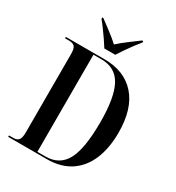

<svg xmlns="http://www.w3.org/2000/svg" viewBox="-216 -1059 1087 1188"><g transform="rotate(30 327.0 -465.5)"><path d="M27 0V-10H59Q84 -10 96 -24.5Q108 -39 108 -79V-638Q108 -678 95.5 -691Q83 -704 56 -704H27V-714H303Q446 -714 526 -624Q606 -534 606 -363Q606 -254 572 -172Q538 -90 470.5 -45Q403 0 302 0ZM287 -10Q387 -10 431.5 -92.5Q476 -175 476 -364Q476 -541 431.5 -622.5Q387 -704 287 -704H230V-10ZM269 -771Q255 -794 236 -821.5Q217 -849 197.5 -875.5Q178 -902 162 -921V-931H170Q199 -909 238.5 -879.5Q278 -850 308 -822Q338 -850 377.5 -879Q417 -908 447 -931H455V-921Q439 -902 419 -875.5Q399 -849 380.5 -821.5Q362 -794 347 -771Z"/></g></svg>

Font: Noto Serif Display Condensed SemiBold
Style: Regular
Weight: 600
Width: 3
Designer: Monotype Design Team
Foundry: Monotype Imaging Inc.
Version: Version 2.009